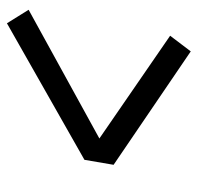

<svg xmlns="http://www.w3.org/2000/svg" viewBox="-28 -610 557 540"><g transform="rotate(90 250.0 -339.5)"><path d="M45 -81 7 -142 369 -341 80 -540 124 -598 443 -381 429 -299Z"/></g></svg>

Font: Iosevka SS04
Style: Italic
Weight: 400
Italic angle: -9°
Monospace: yes
Designer: Belleve Invis
Foundry: Belleve Invis
Version: Version 19.0.0; ttfautohint (v1.8.4)